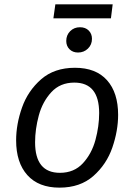

<svg xmlns="http://www.w3.org/2000/svg" viewBox="-20 -849 616 881"><path d="M54 -205Q54 -279 81 -355.5Q108 -432 168.5 -485Q229 -538 324 -538Q420 -538 471 -481Q522 -424 522 -322Q522 -249 495.5 -172Q469 -95 408.5 -41.5Q348 12 253 12Q157 12 105.5 -45.5Q54 -103 54 -205ZM435 -330Q435 -470 321 -470Q256 -470 215.5 -426Q175 -382 158 -319Q141 -256 141 -196Q141 -56 255 -56Q320 -56 360.5 -100Q401 -144 418 -207Q435 -270 435 -330ZM284 -661Q284 -688 302 -706Q320 -724 347 -724Q372 -724 387 -709Q402 -694 402 -671Q402 -644 383.5 -626Q365 -608 338 -608Q314 -608 299 -623Q284 -638 284 -661ZM225 -765 234 -829H497L489 -765Z"/></svg>

Font: Fira Sans Book
Style: Italic
Weight: 350
Italic angle: -8°
Designer: bBox Type GmbH & Carrois Corporate GbR & Edenspiekermann AG
Foundry: bBox Type GmbH & Carrois Corporate GbR & Edenspiekermann AG
Version: Version 4.301